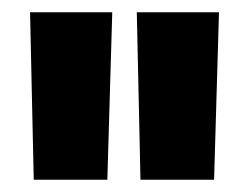

<svg xmlns="http://www.w3.org/2000/svg" viewBox="-20 -720 406 313"><path d="M35 -427 29 -700H163L155 -427ZM209 -427 203 -700H337L329 -427Z"/></svg>

Font: Georama SemiCondensed
Style: Bold
Weight: 700
Width: 4
Designer: Jean-Baptiste Levee
Foundry: Production Type
Version: Version 1.000